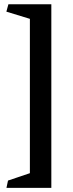

<svg xmlns="http://www.w3.org/2000/svg" viewBox="-20 -739 346 913"><path d="M224.1 154.3H10.7L18.1 119.6L122.1 84.5V-649.4L10.3 -683.6L20 -718.8H224.1Z"/></svg>

Font: Vesper Libre Medium
Style: Regular
Weight: 500
Designer: Robert Keller & Kimya Gandhi
Foundry: Mota Italic
Version: Version 1.058